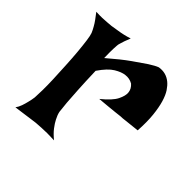

<svg xmlns="http://www.w3.org/2000/svg" viewBox="-140 -611 759 759"><g transform="rotate(45 239.5 -231.5)"><path d="M4.9 -467.8Q23.4 -466.8 38.6 -467.3Q53.7 -467.8 64.5 -468.8Q77.1 -469.7 86.9 -470.7Q101.6 -472.7 117.2 -475.6Q130.9 -477.5 146 -481Q161.1 -484.4 175.8 -489.3Q169.9 -474.6 166 -463.9Q162.1 -453.1 160.2 -445.3Q157.2 -436.5 157.2 -430.7Q156.2 -423.8 156.2 -414.1Q155.3 -397.5 156.2 -360.4Q207 -404.3 241.7 -428.7Q276.4 -453.1 296.9 -466.8Q321.3 -482.4 335 -487.3Q371.1 -493.2 398.4 -470.7Q410.2 -460.9 420.9 -444.8Q431.6 -428.7 439.5 -402.3Q447.3 -376 451.2 -339.4Q455.1 -302.7 452.1 -252Q431.6 -250 415.5 -248Q399.4 -246.1 388.7 -245.1Q376 -243.2 365.2 -243.2L338.9 -240.2Q325.2 -238.3 305.2 -236.8Q285.2 -235.4 256.8 -232.4Q297.9 -265.6 310.1 -290.5Q322.3 -315.4 320.3 -332Q318.4 -350.6 302.7 -364.3Q284.2 -375 262.7 -372.1Q244.1 -370.1 219.7 -355.5Q195.3 -340.8 168 -300.8Q169.9 -238.3 172.4 -197.3Q174.8 -156.2 176.8 -130.9Q179.7 -101.6 181.6 -85Q184.6 -70.3 193.4 -53.7Q200.2 -40 212.9 -23.4Q225.6 -6.8 246.1 9.8Q203.1 7.8 175.8 9.8Q159.2 10.7 146.5 11.7Q132.8 13.7 117.2 15.6Q103.5 17.6 85.4 20Q67.4 22.5 45.9 25.4Q53.7 14.6 58.6 0.5Q63.5 -13.7 66.4 -26.4Q70.3 -41 72.3 -56.6Q73.2 -70.3 73.7 -97.7Q74.2 -125 72.8 -159.7Q71.3 -194.3 69.3 -231.9Q67.4 -269.5 64.5 -302.7Q61.5 -335.9 58.1 -360.8Q54.7 -385.7 50.8 -395.5Q45.9 -407.2 39.1 -418.9Q33.2 -429.7 24.4 -441.9Q15.6 -454.1 4.9 -467.8Z"/></g></svg>

Font: Lakki Reddy
Style: Regular
Weight: 400
Designer: Appaji Ambarisha Darbha
Version: Version 1.0.4; ttfautohint (v1.2.42-39fb)